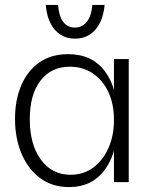

<svg xmlns="http://www.w3.org/2000/svg" viewBox="-20 -740 636 780"><path d="M261 20Q192 20 143 -16.5Q94 -53 67.5 -115.5Q41 -178 41 -257Q41 -334 66.5 -393.5Q92 -453 140 -486.5Q188 -520 257 -520Q354 -520 406.5 -450Q459 -380 459 -252Q459 -124 407 -52Q355 20 261 20ZM267 -30Q319 -30 358.5 -59Q398 -88 420.5 -138.5Q443 -189 443 -253Q443 -317 420.5 -365.5Q398 -414 357.5 -441.5Q317 -469 264 -469Q188 -469 144.5 -412.5Q101 -356 101 -256Q101 -153 146 -91.5Q191 -30 267 -30ZM443 0V-500H503V0ZM216 -720Q219 -675 236.5 -651.5Q254 -628 284 -628Q315 -628 333.5 -652.5Q352 -677 355 -720H405Q399 -655 367 -619Q335 -583 285 -583Q234 -583 202.5 -619.5Q171 -656 166 -720Z"/></svg>

Font: Moderustic Light
Style: Regular
Weight: 300
Designer: Tural Alisoy
Foundry: TAFT Foundry
Version: Version 2.120